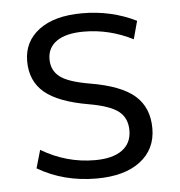

<svg xmlns="http://www.w3.org/2000/svg" viewBox="-44 -572 586 625"><g transform="rotate(-5 248.5 -260.0)"><path d="M247 -530Q342 -530 423 -490L407 -431Q330 -470 247 -470Q189 -470 158.5 -449Q128 -428 128 -390Q128 -354 154.5 -333Q181 -312 251 -300Q353 -283 397.5 -244Q442 -205 442 -137Q442 -69 390.5 -29.5Q339 10 247 10Q140 10 55 -40L72 -99Q154 -50 247 -50Q305 -50 336 -72.5Q367 -95 367 -137Q367 -177 339.5 -199Q312 -221 243 -233Q144 -250 99.5 -287.5Q55 -325 55 -390Q55 -454 105.5 -492Q156 -530 247 -530Z"/></g></svg>

Font: M PLUS 1p
Style: Regular
Weight: 400
Version: Version 1.062